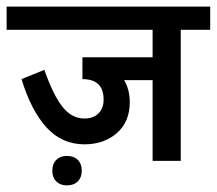

<svg xmlns="http://www.w3.org/2000/svg" viewBox="-44 -486 655 580"><path d="M502 -396V0H417V-244H331Q348 -215 348 -177Q348 -118 309 -84Q270 -50 211 -50Q143 -50 96.5 -101Q50 -152 21 -247L90 -275Q117 -198 145 -163Q173 -128 211 -128Q238 -128 253.5 -143.5Q269 -159 269 -185Q269 -247 205 -247V-313H417V-396H-24V-466H591V-396ZM203 30Q203 50 191 62Q179 74 158 74Q138 74 126 62Q114 50 114 30Q114 9 126 -3Q138 -15 158 -15Q179 -15 191 -3Q203 9 203 30Z"/></svg>

Font: Cambay Devanagari
Style: Regular
Weight: 700
Designer: Pooja Saxena
Foundry: Pooja Saxena
Version: Version 1.095;PS 001.095;hotconv 1.0.70;makeotf.lib2.5.58329